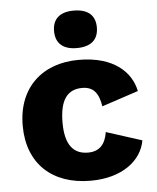

<svg xmlns="http://www.w3.org/2000/svg" viewBox="-52 -767 672 822"><g transform="rotate(-5 283.5 -356.0)"><path d="M295 -722C236 -722 204 -694 204 -642C204 -589 236 -561 295 -561C356 -561 388 -589 388 -642C388 -694 356 -722 295 -722ZM298 -510C142 -510 35 -414 35 -250C35 -86 140 10 305 10C439 10 525 -56 540 -143L387 -192C379 -140 353 -111 304 -111C244 -111 206 -149 206 -248C206 -346 239 -389 303 -389C350 -389 373 -361 382 -303L539 -355C523 -436 450 -510 298 -510Z"/></g></svg>

Font: Work Sans
Style: Bold
Weight: 700
Designer: Wei Huang
Foundry: Wei Huang
Version: Version 2.012